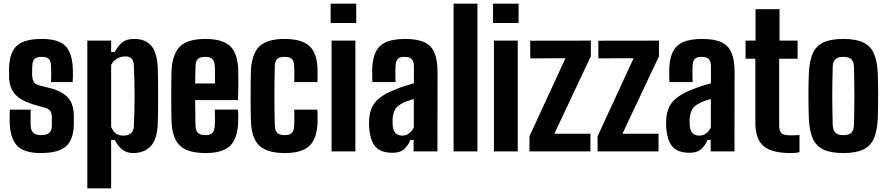

<svg xmlns="http://www.w3.org/2000/svg" viewBox="-20 -820 4812 1040"><path d="M201 9Q112.5 9 74.2 -29Q36 -67 32.5 -154.5Q32 -172 32.2 -194.5Q32.5 -217 33.5 -226H146.5Q145.5 -199.5 145.5 -177.2Q145.5 -155 146 -141Q147.5 -112 161.2 -100Q175 -88 201 -88Q232.5 -88 246.5 -100Q260.5 -112 261 -141Q261 -154.5 261 -158.8Q261 -163 261 -167Q261 -171 261 -183Q261 -204 253.5 -216.8Q246 -229.5 226.5 -235.5L161.5 -254Q119 -267 89.5 -285.8Q60 -304.5 44.8 -334Q29.5 -363.5 29 -407.5Q29 -417 29 -425.5Q29 -434 29 -443Q29.5 -532 69.2 -570.5Q109 -609 207 -609Q296.5 -609 333.8 -571.8Q371 -534.5 374.5 -448.5Q375.5 -431.5 375 -408.5Q374.5 -385.5 373.5 -375.5H256.5Q257 -386.5 257.2 -404Q257.5 -421.5 257.2 -438Q257 -454.5 256.5 -463Q255 -490 244.5 -501Q234 -512 207 -512Q178.5 -512 167.2 -501Q156 -490 155 -463Q154.5 -450.5 154.2 -443.5Q154 -436.5 154 -418.5Q154 -395.5 161 -379.8Q168 -364 192.5 -357.5L250 -343Q314.5 -327 347.2 -292.2Q380 -257.5 380 -190Q380 -181 380 -170.8Q380 -160.5 380 -151.5Q379.5 -65.5 338.5 -28.2Q297.5 9 201 9Z M453 200V-600H582V-538H601Q620.5 -572.5 642.5 -590.8Q664.5 -609 708.5 -609Q767 -609 798.8 -573Q830.5 -537 834.5 -453Q835.5 -426.5 836 -386.5Q836.5 -346.5 836.5 -301.8Q836.5 -257 836 -216Q835.5 -175 834.5 -147.5Q830.5 -63.5 795.5 -27.2Q760.5 9 701.5 9Q669.5 9 646 -7.2Q622.5 -23.5 601 -62H582V200ZM649.5 -85.5Q674 -85.5 689 -97.8Q704 -110 705 -136.5Q707 -172 708 -214Q709 -256 709 -300Q709 -344 708 -386Q707 -428 705 -463.5Q704 -490 693.2 -502.2Q682.5 -514.5 658 -514.5Q636 -514.5 613.5 -502Q591 -489.5 582 -467V-133Q592.5 -107.5 608.2 -96.5Q624 -85.5 649.5 -85.5Z M1093.5 9Q1000 9 957.2 -29Q914.5 -67 909.5 -154.5Q908.5 -177.5 908 -215.8Q907.5 -254 907.5 -297.5Q907.5 -341 908 -380.2Q908.5 -419.5 909.5 -443.5Q915.5 -533 957.8 -571Q1000 -609 1092 -609Q1183.5 -609 1224.8 -571.8Q1266 -534.5 1270 -448.5Q1270.5 -436.5 1270.8 -408.2Q1271 -380 1270.8 -345Q1270.5 -310 1269 -278H1037Q1037 -243.5 1037.8 -209.2Q1038.5 -175 1039 -141Q1040 -112 1052.5 -100Q1065 -88 1093.5 -88Q1119.5 -88 1130.8 -100Q1142 -112 1143.5 -141Q1144.5 -155 1144.5 -177.2Q1144.5 -199.5 1143.5 -226.5H1269Q1270 -217 1270.5 -194.5Q1271 -172 1270 -154.5Q1266 -67 1225.2 -29Q1184.5 9 1093.5 9ZM1037 -368H1144.5Q1144.5 -389.5 1144.5 -409.2Q1144.5 -429 1144.2 -443.2Q1144 -457.5 1143.5 -463Q1142 -489 1130.2 -500.5Q1118.5 -512 1092 -512Q1064 -512 1052 -500.5Q1040 -489 1039 -463Q1038.5 -438.5 1038 -415Q1037.5 -391.5 1037 -368Z M1573.5 -375.5Q1574 -386.5 1574.2 -404Q1574.5 -421.5 1574.2 -438Q1574 -454.5 1573.5 -463Q1572.5 -490 1560.5 -501Q1548.5 -512 1521.5 -512Q1494 -512 1481.8 -501Q1469.5 -490 1468.5 -463Q1467.5 -423 1467 -382.5Q1466.5 -342 1466.5 -301.5Q1466.5 -261 1467 -221Q1467.5 -181 1468.5 -141Q1469.5 -112 1482.2 -100Q1495 -88 1523 -88Q1549 -88 1560.8 -100Q1572.5 -112 1573.5 -141Q1574.5 -155 1574.5 -177.2Q1574.5 -199.5 1573.5 -226H1699Q1700 -217 1700.5 -194.5Q1701 -172 1700 -154.5Q1696 -67 1655 -29Q1614 9 1523 9Q1429.5 9 1387 -29Q1344.5 -67 1339.5 -154.5Q1338.5 -177.5 1338 -215.8Q1337.5 -254 1337.5 -297.5Q1337.5 -341 1338 -380.2Q1338.5 -419.5 1339.5 -443.5Q1345.5 -533 1387.5 -571Q1429.5 -609 1521.5 -609Q1613.5 -609 1655 -571.8Q1696.5 -534.5 1700 -448.5Q1701 -431.5 1700.5 -408.5Q1700 -385.5 1699 -375.5Z M1771 -695.5V-800H1909.5V-695.5ZM1776 0V-600H1905V0Z M2106.5 7.5Q2044.5 7.5 2015.2 -23.8Q1986 -55 1979.5 -128.5Q1979 -138.5 1979 -151.5Q1979 -164.5 1979.5 -174.5Q1982.5 -214 1996.8 -242.5Q2011 -271 2041 -293.2Q2071 -315.5 2120.5 -335Q2146.5 -346 2171 -353.8Q2195.5 -361.5 2222 -369V-459Q2222 -485 2211.5 -498.5Q2201 -512 2171 -512Q2145.5 -512 2134.8 -501Q2124 -490 2122.5 -463Q2122 -454.5 2121.8 -437.8Q2121.5 -421 2121.8 -403.5Q2122 -386 2122.5 -375.5H1997Q1996.5 -384.5 1996 -407.8Q1995.5 -431 1996 -448.5Q1998.5 -504.5 2016 -540Q2033.5 -575.5 2071.8 -592.2Q2110 -609 2174.5 -609Q2242 -609 2280.2 -590.5Q2318.5 -572 2334.2 -532.2Q2350 -492.5 2350 -428.5L2349.5 0H2220.5V-62H2203.5Q2187.5 -26.5 2166 -9.5Q2144.5 7.5 2106.5 7.5ZM2159 -85.5Q2180 -85.5 2196 -97.5Q2212 -109.5 2221.5 -130V-283.5Q2203.5 -279 2186.5 -272.8Q2169.5 -266.5 2153.5 -257.5Q2127 -243.5 2117.5 -222.2Q2108 -201 2106.5 -174.5Q2106.5 -165 2106.5 -156.2Q2106.5 -147.5 2107 -139Q2109.5 -113 2122.5 -99.2Q2135.5 -85.5 2159 -85.5Z M2437 0V-800H2566V0Z M2650.5 -695.5V-800H2789V-695.5ZM2655.5 0V-600H2784.5V0Z M2848 0V-82L3043 -504.5L2852 -504V-599.5L3180.5 -600V-515.5L2982.5 -95.5H3178V0Z M3217 0V-82L3412 -504.5L3221 -504V-599.5L3549.5 -600V-515.5L3351.5 -95.5H3547V0Z M3715.5 7.5Q3653.5 7.5 3624.2 -23.8Q3595 -55 3588.5 -128.5Q3588 -138.5 3588 -151.5Q3588 -164.5 3588.5 -174.5Q3591.5 -214 3605.8 -242.5Q3620 -271 3650 -293.2Q3680 -315.5 3729.5 -335Q3755.5 -346 3780 -353.8Q3804.5 -361.5 3831 -369V-459Q3831 -485 3820.5 -498.5Q3810 -512 3780 -512Q3754.5 -512 3743.8 -501Q3733 -490 3731.5 -463Q3731 -454.5 3730.8 -437.8Q3730.5 -421 3730.8 -403.5Q3731 -386 3731.5 -375.5H3606Q3605.5 -384.5 3605 -407.8Q3604.5 -431 3605 -448.5Q3607.5 -504.5 3625 -540Q3642.5 -575.5 3680.8 -592.2Q3719 -609 3783.5 -609Q3851 -609 3889.2 -590.5Q3927.5 -572 3943.2 -532.2Q3959 -492.5 3959 -428.5L3958.5 0H3829.5V-62H3812.5Q3796.5 -26.5 3775 -9.5Q3753.5 7.5 3715.5 7.5ZM3768 -85.5Q3789 -85.5 3805 -97.5Q3821 -109.5 3830.5 -130V-283.5Q3812.5 -279 3795.5 -272.8Q3778.5 -266.5 3762.5 -257.5Q3736 -243.5 3726.5 -222.2Q3717 -201 3715.5 -174.5Q3715.5 -165 3715.5 -156.2Q3715.5 -147.5 3716 -139Q3718.5 -113 3731.5 -99.2Q3744.5 -85.5 3768 -85.5Z M4263 9Q4160 9 4115.8 -29Q4071.5 -67 4071.5 -154.5V-502H4018.5V-600H4072.5V-770H4202.5V-600H4300.5V-502H4200.5V-140.5Q4200.5 -111 4212.5 -99Q4224.5 -87 4263.5 -87Q4275.5 -87 4286.2 -87.5Q4297 -88 4310.5 -88.5V4Q4300 7 4288.2 8Q4276.5 9 4263 9Z M4548.5 9Q4481.5 9 4441.8 -9.2Q4402 -27.5 4383.5 -67.8Q4365 -108 4361.5 -174Q4360.5 -197 4359.8 -229.8Q4359 -262.5 4359 -298.8Q4359 -335 4359.5 -368.8Q4360 -402.5 4361.5 -427Q4365 -492 4383.2 -532.2Q4401.5 -572.5 4441.2 -590.8Q4481 -609 4548.5 -609Q4616 -609 4655.2 -590.5Q4694.5 -572 4712.8 -531.8Q4731 -491.5 4734.5 -427Q4735.5 -404 4736 -371Q4736.5 -338 4736.5 -301.8Q4736.5 -265.5 4736 -232Q4735.5 -198.5 4734.5 -174Q4731 -109 4712.8 -68.5Q4694.5 -28 4655.2 -9.5Q4616 9 4548.5 9ZM4548.5 -88Q4579 -88 4591.8 -101.5Q4604.5 -115 4605.5 -142Q4606.5 -181.5 4607.2 -221Q4608 -260.5 4608 -300.5Q4608 -340.5 4607.2 -380Q4606.5 -419.5 4605.5 -458.5Q4604.5 -485.5 4591.8 -498.8Q4579 -512 4548.5 -512Q4518.5 -512 4505 -498.8Q4491.5 -485.5 4490.5 -458.5Q4489.5 -419.5 4488.8 -379.8Q4488 -340 4488 -300.2Q4488 -260.5 4488.8 -220.8Q4489.5 -181 4490.5 -142Q4491.5 -115 4505 -101.5Q4518.5 -88 4548.5 -88Z"/></svg>

Font: Big Shoulders Display Thin ExtraBold
Style: Regular
Weight: 800
Version: Version 2.002